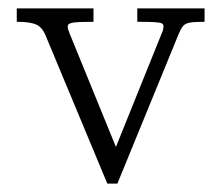

<svg xmlns="http://www.w3.org/2000/svg" viewBox="-20 -433 528 458"><path d="M20 -381V-413H203V-381Q166.5 -381 154 -379Q141.5 -377 141.5 -370Q141.5 -366.5 142.5 -362.8Q143.5 -359 145.5 -354.5L256.5 -82.5L365 -351.5Q367.5 -357 368.8 -361.5Q370 -366 370 -370.5Q370 -375.5 365.2 -377.5Q360.5 -379.5 348 -380.2Q335.5 -381 307.5 -381V-413H468V-381Q443 -381 432.5 -379Q422 -377 416.8 -371Q411.5 -365 405 -349L260 5H236L88.5 -349Q80 -369 65.2 -375Q50.5 -381 20 -381Z"/></svg>

Font: Didactic
Style: Regular
Weight: 400
Designer: Tyler Finck
Foundry: Etcetera Type Co
Version: Version 3.007;FEAKit 1.0